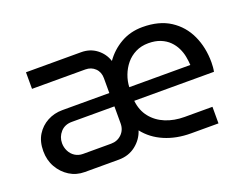

<svg xmlns="http://www.w3.org/2000/svg" viewBox="-87 -691 1105 860"><g transform="rotate(-20 465.5 -261.0)"><path d="M187 0Q147 0 115 -20Q83 -40 63.5 -74Q44 -108 44 -151Q44 -197 63.5 -228.5Q83 -260 115.5 -277.5Q148 -295 187 -295H411V-366Q411 -395 392.5 -413Q374 -431 346 -431H92V-510H355Q397 -510 428 -486.5Q459 -463 471 -426Q501 -469 547 -495.5Q593 -522 651 -522Q730 -522 782.5 -488Q835 -454 861.5 -396.5Q888 -339 888 -268Q888 -257 887 -245Q886 -233 884 -224H504Q509 -177 535 -144.5Q561 -112 601.5 -95.5Q642 -79 691 -79H824V0H693Q624 0 568 -24Q512 -48 477 -93Q464 -53 430 -26.5Q396 0 349 0ZM207 -79H341Q371 -79 391.5 -99Q412 -119 412 -150V-231H209Q175 -231 155 -208.5Q135 -186 135 -156Q135 -136 144 -118Q153 -100 169.5 -89.5Q186 -79 207 -79ZM504 -289H795Q794 -308 790 -329.5Q786 -351 776 -371.5Q766 -392 749.5 -408.5Q733 -425 708.5 -435Q684 -445 651 -445Q617 -445 590 -431.5Q563 -418 544.5 -395.5Q526 -373 515.5 -345Q505 -317 504 -289Z"/></g></svg>

Font: MuseoModerno Thin
Style: Regular
Weight: 400
Version: Version 1.003